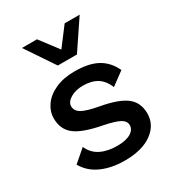

<svg xmlns="http://www.w3.org/2000/svg" viewBox="-181 -855 891 974"><g transform="rotate(-30 264.5 -368.0)"><path d="M41 -95 113 -157Q132 -114 172 -94Q212 -74 268 -74Q319 -74 347 -90.5Q375 -107 375 -134Q375 -158 349 -172.5Q323 -187 259 -200Q148 -221 103 -256Q58 -291 58 -355Q58 -396 83 -431.5Q108 -467 155.5 -488.5Q203 -510 268 -510Q351 -510 401 -482.5Q451 -455 478 -397L402 -341Q384 -385 351.5 -405.5Q319 -426 269 -426Q224 -426 194.5 -407.5Q165 -389 165 -365Q165 -338 191.5 -322Q218 -306 288 -293Q394 -274 438 -239Q482 -204 482 -141Q482 -74 424 -32Q366 10 264 10Q188 10 129.5 -16Q71 -42 41 -95ZM322 -578H210L97 -746H185L266 -639L347 -746H435Z"/></g></svg>

Font: Work Sans Medium
Style: Regular
Weight: 500
Designer: Wei Huang
Foundry: Wei Huang
Version: Version 1.500